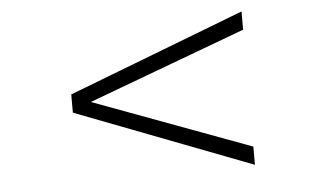

<svg xmlns="http://www.w3.org/2000/svg" viewBox="-43 -625 1085 651"><g transform="rotate(-5 500.0 -300.0)"><path d="M200.2 -269V-331.1L799.8 -561V-499L264.2 -299.8L799.8 -101.1V-39.1Z"/></g></svg>

Font: Charis SIL Am
Style: Bold
Weight: 700
Foundry: SIL International
Version: Version 5.000